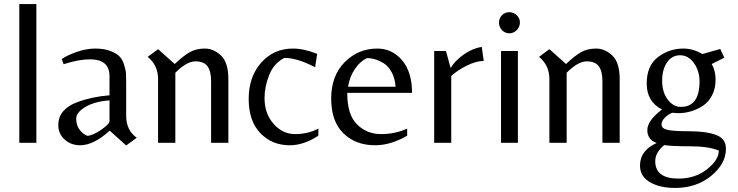

<svg xmlns="http://www.w3.org/2000/svg" viewBox="-20 -703 3634 945"><path d="M159 -683V0H75V-683Z M519 -106V-209Q447 -204 401 -177Q355 -150 355 -119Q355 -88 371 -65.5Q387 -43 412 -34Q445 -40 482 -67Q519 -94 519 -106ZM601 -133Q601 -62 653 -25L601 13L520 -60Q441 12 374 12Q330 12 298.5 -16Q267 -44 267 -86.5Q267 -129 292.5 -157Q318 -185 360 -200Q432 -227 519 -234V-328Q519 -411 423 -411Q368 -411 293 -387L284 -412Q304 -428 353.5 -446Q403 -464 448 -464Q493 -464 523.5 -452Q554 -440 568.5 -425Q583 -410 591 -384Q599 -358 600 -343Q601 -328 601 -303Z M1104 -313V0H1019V-303Q1019 -352 1001.5 -376.5Q984 -401 941.5 -401Q899 -401 843 -345V0H758V-314Q758 -382 707 -423L758 -461L840 -388Q882 -428 913.5 -446Q945 -464 988 -464Q1031 -464 1067.5 -430Q1104 -396 1104 -313Z M1406 12Q1319 12 1261.5 -47.5Q1204 -107 1204 -216Q1204 -325 1265.5 -394.5Q1327 -464 1422 -464Q1475 -464 1541 -438L1531 -372Q1443 -418 1380 -418Q1328 -392 1305 -334Q1282 -276 1282 -220Q1282 -144 1326.5 -93.5Q1371 -43 1433 -43Q1495 -43 1547 -70V-35Q1475 12 1406 12Z M1689 -246Q1689 -138 1737.5 -90.5Q1786 -43 1855.5 -43Q1925 -43 1984 -70V-35Q1902 12 1827 12Q1730 12 1670 -47Q1610 -106 1610 -218Q1610 -330 1676.5 -397Q1743 -464 1837 -464Q1910 -464 1959 -406.5Q2008 -349 2008 -246ZM1786 -417Q1751 -400 1726 -362.5Q1701 -325 1693 -276H1927Q1924 -318 1907.5 -348Q1891 -378 1868 -392Q1827 -417 1786 -417Z M2201 0H2117V-452H2175L2198 -368Q2218 -403 2261.5 -434Q2305 -465 2351 -472L2361 -403Q2324 -403 2277.5 -380Q2231 -357 2201 -329Z M2446 0V-452H2529V0ZM2436 -591.5Q2436 -613 2450.5 -628Q2465 -643 2486.5 -643Q2508 -643 2523.5 -628Q2539 -613 2539 -592Q2539 -571 2523.5 -555Q2508 -539 2487 -539Q2466 -539 2451 -554.5Q2436 -570 2436 -591.5Z M3030 -313V0H2945V-303Q2945 -352 2927.5 -376.5Q2910 -401 2867.5 -401Q2825 -401 2769 -345V0H2684V-314Q2684 -382 2633 -423L2684 -461L2766 -388Q2808 -428 2839.5 -446Q2871 -464 2914 -464Q2957 -464 2993.5 -430Q3030 -396 3030 -313Z M3553 29Q3553 103 3480.5 162.5Q3408 222 3303 222Q3227 222 3178.5 193.5Q3130 165 3130 112Q3130 37 3212 1Q3166 -16 3166 -62.5Q3166 -109 3238 -164Q3163 -203 3163 -291.5Q3163 -380 3218.5 -422Q3274 -464 3343 -464Q3392 -464 3437 -437L3525 -462L3545 -419L3483 -388Q3502 -355 3502 -311Q3502 -267 3484.5 -233.5Q3467 -200 3439 -182Q3383 -146 3318 -146Q3308 -146 3290 -148Q3273 -143 3254.5 -126Q3236 -109 3236 -90Q3236 -71 3264.5 -64Q3293 -57 3374 -57Q3455 -57 3504 -39Q3553 -21 3553 29ZM3331 -177Q3423 -177 3423 -302Q3423 -354 3395.5 -392.5Q3368 -431 3327.5 -431Q3287 -431 3263 -396Q3239 -361 3239 -305.5Q3239 -250 3266 -213.5Q3293 -177 3331 -177ZM3319 176Q3402 176 3460 130Q3518 84 3518 38Q3467 17 3375.5 17Q3284 17 3249 11Q3205 48 3205 90Q3205 176 3319 176Z"/></svg>

Font: Belleza
Style: Regular
Weight: 400
Designer: Eduardo Rodriguez Tunni
Foundry: Eduardo Rodriguez Tunni
Version: Version 1.001